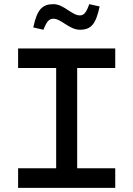

<svg xmlns="http://www.w3.org/2000/svg" viewBox="-20 -903 640 923"><path d="M534 -670H67V-576H250V-94H67V0H534V-94H351V-576H534ZM140 -771 189 -760C205 -801 216 -813 237 -813C274 -813 313 -760 364 -760C419 -760 441 -788 459 -872L409 -883C395 -842 383 -829 364 -829C325 -829 287 -883 237 -883C183 -883 158 -857 140 -771Z"/></svg>

Font: LT Wave Mono Medium
Style: Regular
Weight: 500
Designer: Daniel Lyons
Version: Version 2.5 (Glyphs App)